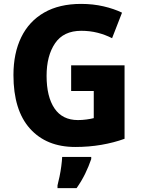

<svg xmlns="http://www.w3.org/2000/svg" viewBox="-20 -744 721 985"><path d="M345 -409H619V-32Q564 -12 500 -1Q436 10 366 10Q218 10 133.5 -84.5Q49 -179 49 -359Q49 -471 89 -553Q129 -635 206.5 -679.5Q284 -724 396 -724Q457 -724 511 -711.5Q565 -699 606 -679L555 -548Q520 -566 480.5 -576Q441 -586 397 -586Q306 -586 262.5 -522Q219 -458 219 -355Q219 -248 259.5 -188Q300 -128 380 -128Q401 -128 423.5 -131Q446 -134 461 -138V-277H345ZM448 72Q435 110 417 147Q399 184 373 221H275V207Q280 188 285.5 161.5Q291 135 294.5 108Q298 81 299 61H448Z"/></svg>

Font: Noto Sans Hebrew SemiCondensed ExtraBold
Style: Regular
Weight: 800
Width: 4
Designer: Monotype Design Team
Foundry: Monotype Imaging Inc.
Version: Version 2.004; ttfautohint (v1.8.4.7-5d5b)